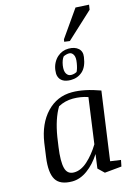

<svg xmlns="http://www.w3.org/2000/svg" viewBox="-153 -1137 871 1227"><g transform="rotate(-15 282.5 -524.0)"><path d="M405.8 -483.4Q359.4 -499.5 307.1 -499.5Q254.9 -499.5 209.5 -475.1Q167 -404.8 147.9 -289.1L138.7 -225.1Q125.5 -131.8 137.2 -86.9Q148.4 -42 193.4 -42Q238.3 -42 282.7 -81.5Q327.1 -121.1 364.3 -182.1ZM167.5 10.7Q86.9 10.7 59.1 -35.6Q31.2 -82 44.9 -182.1L57.6 -273.9Q76.2 -397 144.5 -468.8Q212.9 -540.5 311.5 -540.5Q392.6 -540.5 496.6 -502.4L433.6 -51.3L502.9 -41.5L494.6 0L382.3 10.7L342.8 -27.3L355.5 -120.1Q317.4 -60.5 268.1 -24.9Q218.8 10.7 167.5 10.7ZM320.8 -775.9Q305.7 -757.3 299.8 -721.2Q294.4 -684.6 305.7 -666.5Q316.9 -648.4 336.9 -648.4Q356.9 -648.4 374 -657.7Q384.3 -676.8 390.1 -712.9Q396.5 -749 386.2 -767.1Q376 -785.2 358.4 -785.2Q340.8 -785.2 320.8 -775.9ZM444.3 -738.3Q435.5 -674.3 403.3 -646Q371.1 -617.7 326.2 -617.7Q261.7 -618.2 247.6 -664.1Q242.7 -679.7 246.1 -705.1Q249.5 -730.5 260.7 -751.5Q272 -772.9 288.1 -787.1Q320.3 -815.4 362.3 -815.4Q403.8 -815.4 426.8 -794.9Q449.7 -774.4 444.3 -738.3ZM350.1 -880.4 474.1 -1057.6 562.5 -1052.7 557.6 -1020.5 383.8 -859.9 347.7 -864.7Z"/></g></svg>

Font: NoticiaText-Italic
Style: Italic
Weight: 400
Italic angle: -8°
Designer: JM Sole
Foundry: JM Sole
Version: Version 1.003